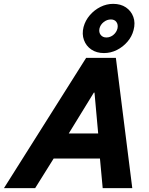

<svg xmlns="http://www.w3.org/2000/svg" viewBox="-78 -975 772 995"><path d="M-57.5 0 368.3 -675H522.5L607.5 0H454.2L440 -153.3H200L104.2 0ZM278.3 -283.3H430.8L411.7 -495H408.3ZM460.8 -700Q422.5 -700 395.4 -718.3Q368.3 -736.7 357.1 -767.5Q345.8 -798.3 355 -835Q364.2 -869.2 387.5 -896.2Q410.8 -923.3 442.5 -939.2Q474.2 -955 508.3 -955Q547.5 -955 574.6 -936.7Q601.7 -918.3 612.9 -887.5Q624.2 -856.7 614.2 -819.2Q605.8 -785.8 582.5 -758.8Q559.2 -731.7 527.5 -715.8Q495.8 -700 460.8 -700ZM473.3 -780.8Q493.3 -780.8 509.6 -794.2Q525.8 -807.5 530.8 -827.5Q535 -847.5 525.4 -860.8Q515.8 -874.2 496.7 -874.2Q476.7 -874.2 459.6 -860.8Q442.5 -847.5 437.5 -827.5Q433.3 -807.5 443.8 -794.2Q454.2 -780.8 473.3 -780.8Z"/></svg>

Font: Funnel Sans Light ExtraBold
Style: Italic
Weight: 800
Italic angle: -14.036°
Version: Version 1.000